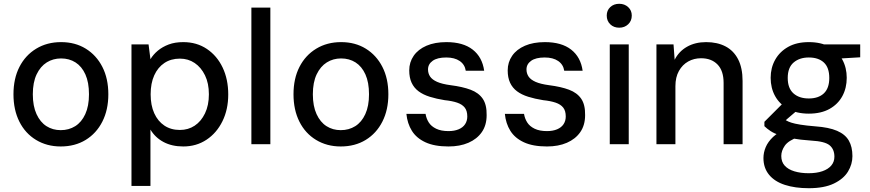

<svg xmlns="http://www.w3.org/2000/svg" viewBox="-20 -760 4585 1012"><path d="M300 12Q227 12 170 -22.5Q113 -57 82 -119Q51 -181 51 -263Q51 -346 82.5 -407.5Q114 -469 171 -503.5Q228 -538 302 -538Q376 -538 432 -503.5Q488 -469 519.5 -407.5Q551 -346 551 -263Q551 -181 519.5 -119Q488 -57 431.5 -22.5Q375 12 300 12ZM300 -74Q343 -74 376.5 -95Q410 -116 429.5 -158.5Q449 -201 449 -263Q449 -326 430 -368Q411 -410 378 -431Q345 -452 302 -452Q260 -452 226.5 -431Q193 -410 173 -368Q153 -326 153 -263Q153 -201 172.5 -158.5Q192 -116 225 -95Q258 -74 300 -74Z M673 220V-526H763L773 -448Q788 -473 812 -493Q836 -513 869 -525.5Q902 -538 946 -538Q1017 -538 1070.5 -502Q1124 -466 1153.5 -404Q1183 -342 1183 -262Q1183 -183 1152.5 -121Q1122 -59 1068.5 -23.5Q1015 12 946 12Q886 12 842 -11.5Q798 -35 773 -77V220ZM928 -75Q972 -75 1006 -97.5Q1040 -120 1060.5 -162.5Q1081 -205 1081 -263Q1081 -321 1060.5 -363Q1040 -405 1006 -428Q972 -451 928 -451Q881 -451 846.5 -428Q812 -405 793 -363Q774 -321 774 -263Q774 -205 793 -163Q812 -121 846.5 -98Q881 -75 928 -75Z M1305 0V-720H1405V0Z M1776 12Q1703 12 1646 -22.5Q1589 -57 1558 -119Q1527 -181 1527 -263Q1527 -346 1558.5 -407.5Q1590 -469 1647 -503.5Q1704 -538 1778 -538Q1852 -538 1908 -503.5Q1964 -469 1995.5 -407.5Q2027 -346 2027 -263Q2027 -181 1995.5 -119Q1964 -57 1907.5 -22.5Q1851 12 1776 12ZM1776 -74Q1819 -74 1852.5 -95Q1886 -116 1905.5 -158.5Q1925 -201 1925 -263Q1925 -326 1906 -368Q1887 -410 1854 -431Q1821 -452 1778 -452Q1736 -452 1702.5 -431Q1669 -410 1649 -368Q1629 -326 1629 -263Q1629 -201 1648.5 -158.5Q1668 -116 1701 -95Q1734 -74 1776 -74Z M2344 12Q2270 12 2222.5 -10Q2175 -32 2151 -70.5Q2127 -109 2122 -160H2223Q2227 -135 2240 -114.5Q2253 -94 2279 -81.5Q2305 -69 2344 -69Q2375 -69 2397.5 -78.5Q2420 -88 2431.5 -105.5Q2443 -123 2443 -146Q2443 -176 2429.5 -193Q2416 -210 2389.5 -219Q2363 -228 2324 -232Q2280 -239 2245 -250Q2210 -261 2186 -279Q2162 -297 2149.5 -324Q2137 -351 2137 -389Q2137 -432 2160.5 -466Q2184 -500 2228 -519Q2272 -538 2333 -538Q2421 -538 2471.5 -498.5Q2522 -459 2532 -387H2435Q2430 -420 2403 -438.5Q2376 -457 2332 -457Q2285 -457 2260.5 -439.5Q2236 -422 2236 -394Q2236 -373 2247 -356.5Q2258 -340 2284 -328.5Q2310 -317 2355 -311Q2418 -303 2460.5 -287Q2503 -271 2524.5 -239.5Q2546 -208 2545 -153Q2545 -100 2519.5 -63.5Q2494 -27 2449 -7.5Q2404 12 2344 12Z M2863 12Q2789 12 2741.5 -10Q2694 -32 2670 -70.5Q2646 -109 2641 -160H2742Q2746 -135 2759 -114.5Q2772 -94 2798 -81.5Q2824 -69 2863 -69Q2894 -69 2916.5 -78.5Q2939 -88 2950.5 -105.5Q2962 -123 2962 -146Q2962 -176 2948.5 -193Q2935 -210 2908.5 -219Q2882 -228 2843 -232Q2799 -239 2764 -250Q2729 -261 2705 -279Q2681 -297 2668.5 -324Q2656 -351 2656 -389Q2656 -432 2679.5 -466Q2703 -500 2747 -519Q2791 -538 2852 -538Q2940 -538 2990.5 -498.5Q3041 -459 3051 -387H2954Q2949 -420 2922 -438.5Q2895 -457 2851 -457Q2804 -457 2779.5 -439.5Q2755 -422 2755 -394Q2755 -373 2766 -356.5Q2777 -340 2803 -328.5Q2829 -317 2874 -311Q2937 -303 2979.5 -287Q3022 -271 3043.5 -239.5Q3065 -208 3064 -153Q3064 -100 3038.5 -63.5Q3013 -27 2968 -7.5Q2923 12 2863 12Z M3194 0V-526H3294V0ZM3244 -614Q3215 -614 3196.5 -632Q3178 -650 3178 -678Q3178 -705 3196.5 -722.5Q3215 -740 3244 -740Q3272 -740 3291 -722.5Q3310 -705 3310 -678Q3310 -650 3291 -632Q3272 -614 3244 -614Z M3440 0V-526H3530L3536 -445Q3558 -489 3601 -513.5Q3644 -538 3702 -538Q3761 -538 3804 -515.5Q3847 -493 3870.5 -447.5Q3894 -402 3894 -333V0H3794V-323Q3794 -387 3762 -420Q3730 -453 3675 -453Q3638 -453 3607.5 -436Q3577 -419 3558.5 -386Q3540 -353 3540 -306V0Z M4243 232Q4171 232 4117 214.5Q4063 197 4033.5 161Q4004 125 4004 73Q4004 44 4016 15.5Q4028 -13 4055 -38.5Q4082 -64 4128 -83L4190 -39Q4135 -19 4116.5 8Q4098 35 4098 62Q4098 93 4116 113Q4134 133 4167 143Q4200 153 4242 153Q4284 153 4314.5 142.5Q4345 132 4361.5 112.5Q4378 93 4378 66Q4378 27 4353 6Q4328 -15 4255 -19Q4197 -23 4156 -30.5Q4115 -38 4087.5 -47.5Q4060 -57 4041 -69.5Q4022 -82 4009 -95V-118L4110 -219L4197 -191L4081 -92L4102 -140Q4113 -132 4123.5 -125.5Q4134 -119 4151 -113.5Q4168 -108 4198.5 -103Q4229 -98 4278 -94Q4349 -89 4392 -70.5Q4435 -52 4454 -19Q4473 14 4473 63Q4473 106 4449.5 144.5Q4426 183 4375 207.5Q4324 232 4243 232ZM4243 -161Q4179 -161 4134 -186Q4089 -211 4065.5 -253.5Q4042 -296 4042 -350Q4042 -403 4066 -445.5Q4090 -488 4134.5 -513Q4179 -538 4243 -538Q4308 -538 4352.5 -513Q4397 -488 4420 -445.5Q4443 -403 4443 -350Q4443 -296 4420 -253.5Q4397 -211 4352.5 -186Q4308 -161 4243 -161ZM4243 -241Q4294 -241 4322.5 -268Q4351 -295 4351 -349Q4351 -404 4322.5 -430.5Q4294 -457 4243 -457Q4194 -457 4163 -430.5Q4132 -404 4132 -349Q4132 -295 4162 -268Q4192 -241 4243 -241ZM4331 -447 4307 -526H4514V-458Z"/></svg>

Font: DM Sans 9pt Medium
Style: Regular
Weight: 500
Version: Version 4.004;gftools[0.9.30]